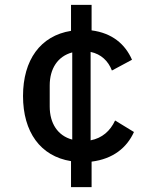

<svg xmlns="http://www.w3.org/2000/svg" viewBox="-20 -650 640 784"><path d="M354 114V10C442 -1 498 -47 527 -111L450 -158C430 -115 397 -86 350 -77V-438C393 -429 422 -401 437 -362L519 -406C491 -470 438 -515 354 -526V-630H270V-524C145 -504 74 -405 74 -258C74 -111 145 -12 270 8V114ZM183 -301C183 -369 215 -420 275 -436V-80C215 -96 183 -147 183 -215Z"/></svg>

Font: IBM Mono Medium
Style: Regular
Weight: 500
Monospace: yes
Designer: Mike Abbink, Paul van der Laan, Pieter van Rosmalen
Foundry: Bold Monday
Version: Version 2.3